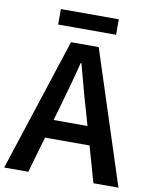

<svg xmlns="http://www.w3.org/2000/svg" viewBox="-99 -979 829 1051"><g transform="rotate(10 315.5 -454.0)"><path d="M-2 0 239 -739H393L633 0H494L382 -393Q364 -452 348 -514Q332 -576 315 -636H311Q296 -575 279 -513.5Q262 -452 245 -393L132 0ZM140 -200V-303H489V-200ZM153 -822V-908H475V-822Z"/></g></svg>

Font: Noto Sans JP SemiBold
Style: Regular
Weight: 600
Designer: Ryoko NISHIZUKA  (kana, bopomofo & ideographs); Paul D. Hunt (Latin, Greek & Cyrillic); Sandoll Communications , Soo-you
Foundry: Adobe
Version: Version 2.004-H2;hotconv 1.0.118;makeotfexe 2.5.65603